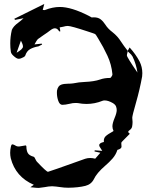

<svg xmlns="http://www.w3.org/2000/svg" viewBox="-20 -882 749 959"><path d="M666.5 -519.5Q660.6 -561 642.1 -599.6Q636.2 -609.9 625.5 -618.7L617.7 -626L616.2 -617.7Q613.8 -611.3 613.8 -605Q613.8 -596.7 666.5 -519.5ZM63 -618.7Q94.7 -636.7 94.7 -649.4Q94.7 -660.2 84.5 -679.2ZM173.8 56.6Q161.1 56.6 148.4 54.7Q141.1 53.7 131.8 53.2L148.9 41Q57.6 1.5 33.7 -91.8Q30.8 -105.5 30.8 -119.1Q30.8 -133.8 34.2 -148.4Q36.6 -161.1 42 -161.1Q47.4 -161.1 61 -152.8Q65.4 -150.4 71.8 -150.4Q72.8 -150.4 77.4 -150.6Q82 -150.9 90.8 -152.8Q99.6 -154.8 108.4 -155.8Q111.8 -153.8 111.8 -150.4Q111.8 -131.3 118.4 -118.4Q125 -105.5 147.9 -99.1Q152.3 -98.1 157.2 -86.4Q159.7 -80.1 164.1 -74.7Q211.9 -23.9 219.7 -23.9Q223.6 -23.9 405.3 -88.9Q417 -92.8 430.2 -92.8Q442.4 -92.8 455.6 -89.4Q467.3 -103.5 481.4 -119.1L452.1 -125.5Q452.1 -128.4 453.1 -131.3L490.7 -128.4L484.9 -137.7Q475.6 -150.4 475.6 -156.7Q475.6 -168 499 -172.9L498.5 -178.2Q498.5 -192.9 508.3 -202.1Q518.1 -211.4 544.9 -226.1Q544.9 -226.6 545.9 -227.1Q546.9 -227.5 546.9 -228.5Q541.5 -239.7 541.5 -251Q541.5 -266.1 552.2 -292Q563 -317.9 563 -332Q563 -341.3 559.6 -350.3Q556.2 -359.4 543.5 -367.2Q520.5 -380.4 502.4 -380.4Q496.6 -380.4 491.7 -378.4Q453.1 -362.8 412.1 -362.8Q390.6 -362.8 368.7 -367.2Q363.3 -367.7 357.4 -367.7Q343.3 -367.7 328.6 -363.8Q305.7 -358.4 291.5 -358.4Q278.3 -358.4 271.2 -377.9Q264.2 -397.5 264.2 -418.9Q264.2 -424.8 264.6 -429.2Q269.5 -453.6 285.6 -459Q299.3 -463.9 318.8 -463.9Q335 -463.9 346.7 -465.8Q374.5 -471.7 403.3 -472.7Q449.7 -474.6 480 -484.9Q501 -492.7 529.8 -492.7Q531.7 -492.7 534.7 -496.1Q541.5 -504.4 541.5 -511.2Q537.1 -559.6 516.8 -603.3Q496.6 -647 470.7 -689Q458.5 -710 455.3 -711.9Q452.1 -713.9 420.4 -724.1Q335 -752.4 318.8 -752.4Q308.1 -752.4 295.9 -748.5Q287.6 -746.6 277.8 -745.1Q280.3 -736.3 281.2 -725.6L279.3 -725.1Q275.4 -725.1 275.4 -725.6Q266.6 -740.7 254.4 -740.7Q244.6 -740.7 232.4 -731.4Q216.3 -718.8 198.7 -707.5Q183.6 -697.3 168.9 -686.5Q164.1 -682.1 152.3 -660.2L188.5 -664.1L190.4 -659.7Q177.2 -652.3 171.9 -650.4Q147.9 -646.5 130.6 -636.7Q113.3 -627 106 -604Q104.5 -600.1 97.2 -596.2Q83.5 -588.4 72.8 -588.4Q63 -588.4 46.4 -604Q35.6 -613.8 34.2 -623.5Q31.2 -644 31.2 -664.6Q31.2 -698.7 39.1 -732.4Q46.4 -751 72.3 -769.5Q85 -778.8 97.7 -791L55.2 -782.7L51.3 -788.1Q126 -825.7 201.2 -862.3Q194.8 -839.4 193.4 -832.5Q198.7 -831.5 201.7 -831.5Q203.6 -831.5 204.6 -832Q243.2 -847.2 278.8 -847.2Q336.4 -847.2 422.9 -803.2Q430.7 -799.3 432.6 -797.9Q436.5 -794.9 439 -794.9L449.2 -795.4Q469.7 -795.4 482.7 -785.4Q495.6 -775.4 505.9 -759.3Q518.6 -738.8 542 -721.2Q567.4 -701.2 584 -674.8Q598.1 -652.8 617.7 -628.4Q617.7 -627.9 616.7 -627L617.7 -626L618.2 -627.9H617.7L627.4 -645Q658.2 -610.8 676.8 -575.7Q690.9 -547.9 690.9 -516.6Q690.9 -508.3 689.9 -500Q678.2 -435.1 659.4 -369.6Q640.6 -304.2 640.6 -293.9Q640.6 -288.6 641.4 -283.2Q642.1 -277.8 642.1 -272.9Q642.1 -261.7 640.1 -250.7Q638.2 -239.7 627.9 -232.4Q620.6 -227.5 620.6 -223.6Q620.6 -219.2 628.4 -213.9L587.4 -172.4Q585.9 -168.9 585.9 -164.6Q585.9 -162.1 586.4 -159.2Q586.9 -156.2 586.9 -148.4Q585.9 -138.7 566.4 -133.3Q558.6 -108.9 542.2 -90.3Q525.9 -71.8 505.9 -54.7Q462.9 -17.6 448.7 13.2Q435.5 39.1 406.2 46.4Q371.1 55.2 321.3 55.7Q300.8 55.7 280.5 52.5Q260.3 49.3 240.2 48.3Q221.7 48.8 203.1 52.7Q189.5 55.2 173.8 56.6Z"/></svg>

Font: Unutterable
Style: Regular
Weight: 400
Designer: GGBotNet
Foundry: f0n7.com
Version: 1.00